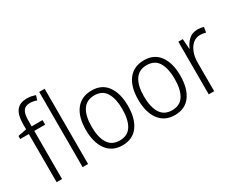

<svg xmlns="http://www.w3.org/2000/svg" viewBox="-93 -1217 2095 1680"><g transform="rotate(-30 954.0 -377.5)"><path d="M264 -486H154V0H99V-486H12V-517L99 -534V-587Q99 -677 132.5 -721Q166 -765 240 -765Q265 -765 285.5 -760.5Q306 -756 324 -750L310 -704Q294 -710 276.5 -713.5Q259 -717 242 -717Q195 -717 174.5 -687Q154 -657 154 -587V-532H264Z M417 0H362V-760H417Z M974 -267Q974 -139 920 -64.5Q866 10 761 10Q660 10 604.5 -64.5Q549 -139 549 -267Q549 -398 605 -470Q661 -542 764 -542Q867 -542 920.5 -467.5Q974 -393 974 -267ZM607 -267Q607 -160 644.5 -99.5Q682 -39 762 -39Q842 -39 879.5 -99Q917 -159 917 -267Q917 -370 881 -431.5Q845 -493 763 -493Q684 -493 645.5 -434Q607 -375 607 -267Z M1503 -267Q1503 -139 1449 -64.5Q1395 10 1290 10Q1189 10 1133.5 -64.5Q1078 -139 1078 -267Q1078 -398 1134 -470Q1190 -542 1293 -542Q1396 -542 1449.5 -467.5Q1503 -393 1503 -267ZM1136 -267Q1136 -160 1173.5 -99.5Q1211 -39 1291 -39Q1371 -39 1408.5 -99Q1446 -159 1446 -267Q1446 -370 1410 -431.5Q1374 -493 1292 -493Q1213 -493 1174.5 -434Q1136 -375 1136 -267Z M1833 -541Q1867 -541 1895 -532L1886 -479Q1873 -483 1859 -485.5Q1845 -488 1830 -488Q1787 -488 1756 -461.5Q1725 -435 1708 -389.5Q1691 -344 1691 -287V0H1636V-532H1681L1688 -430H1691Q1709 -475 1744 -508Q1779 -541 1833 -541Z"/></g></svg>

Font: Noto Sans Sinhala UI SemiCondensed Light
Style: Regular
Weight: 300
Width: 4
Designer: Jelle Bosma - Monotype Design Team
Foundry: Monotype Imaging Inc.
Version: Version 2.006; ttfautohint (v1.8.4.7-5d5b)